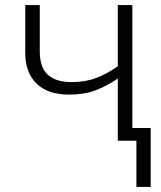

<svg xmlns="http://www.w3.org/2000/svg" viewBox="-20 -552 632 753"><path d="M499 -532V-50H571V181H515V0H442V-244Q398 -214 354 -197.5Q310 -181 251 -181Q167 -181 123 -224.5Q79 -268 79 -345V-532H136V-351Q136 -287 168 -258.5Q200 -230 261 -230Q315 -230 358 -246.5Q401 -263 442 -292V-532Z"/></svg>

Font: RS Noto Sans Light
Style: Regular
Weight: 300
Designer: Monotype Design Team
Foundry: Monotype Imaging Inc.
Version: Version 3.10